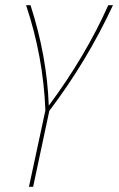

<svg xmlns="http://www.w3.org/2000/svg" viewBox="-20 -427 455 736"><path d="M169 -2 107 289H91L154 -4Q146 -210 80 -407H97Q160 -212 167 -22Q308 -212 395 -407H413Q313 -192 169 -2Z"/></svg>

Font: Ysabeau Thin
Style: Italic
Weight: 200
Italic angle: -12°
Designer: Christian Thalmann (Catharsis Fonts)
Version: Version 0.003